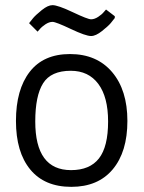

<svg xmlns="http://www.w3.org/2000/svg" viewBox="-20 -720 558 746"><path d="M255 -445Q324 -445 362 -394Q400 -343 400 -248Q400 -150 364.5 -104.5Q329 -59 256 -59Q117 -59 117 -248Q117 -348 147.5 -396.5Q178 -445 255 -445ZM252 -510Q149 -510 95.5 -441Q42 -372 42 -250Q42 -129 97.5 -61.5Q153 6 257 6Q361 6 418 -62Q475 -130 475 -250Q475 -370 415.5 -440Q356 -510 252 -510ZM426 -657V-650Q420 -642 410.5 -630.5Q401 -619 376.5 -599.5Q352 -580 334 -580Q313 -580 255 -607.5Q197 -635 184 -635Q171 -635 156.5 -625.5Q142 -616 134 -606L126 -597L93 -630Q99 -638 108.5 -649.5Q118 -661 142 -680.5Q166 -700 184 -700Q205 -700 263 -672.5Q321 -645 334 -645Q347 -645 361.5 -654.5Q376 -664 384 -674L392 -683Z"/></svg>

Font: Gudea
Style: Regular
Weight: 400
Designer: Agustina Mingote
Foundry: Agustina Mingote
Version: Version 1.002